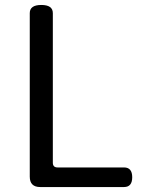

<svg xmlns="http://www.w3.org/2000/svg" viewBox="-20 -754 583 774"><path d="M142 0Q100 0 100 -42V-701Q100 -734 146.5 -734Q193 -734 193 -701V-98Q193 -79 212 -79H480Q513 -79 513 -39.5Q513 0 480 0Z"/></svg>

Font: Raw Maruko Gothic CJK TC
Style: Regular
Weight: 400
Version: Version 1.001